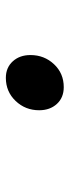

<svg xmlns="http://www.w3.org/2000/svg" viewBox="184 -404 233 640"><g transform="rotate(90 300.0 -84.5)"><path d="M240 12Q206 12 185 -11Q164 -34 164 -70Q164 -116 194.5 -148.5Q225 -181 271 -181Q306 -181 327 -158Q348 -135 348 -99Q348 -53 317 -20.5Q286 12 240 12Z"/></g></svg>

Font: TypoPRO Source Code Pro
Style: Italic
Weight: 600
Italic angle: -11°
Monospace: yes
Designer: Paul D. Hunt, Teo Tuominen
Foundry: Adobe Systems Incorporated
Version: Version 1.030;PS 1.0;hotconv 1.0.84;makeotf.lib2.5.63406